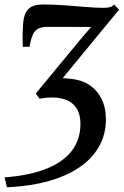

<svg xmlns="http://www.w3.org/2000/svg" viewBox="-44 -570 536 833"><path d="M-14 242.5 -24 199.5Q84 191.5 157.2 162.2Q230.5 133 267.8 83.8Q305 34.5 305 -32Q305 -88.5 273.5 -117.8Q242 -147 181.5 -147Q166.5 -147 152.5 -145.5Q138.5 -144 128 -141.5L111 -164L303 -396.5L351.5 -453Q322.5 -453 289.8 -453.2Q257 -453.5 224.5 -453.5Q192 -453.5 164 -453.5Q138 -453.5 122.5 -446Q107 -438.5 98.5 -419.8Q90 -401 84 -367H55Q54.5 -381 54.2 -394.2Q54 -407.5 54.2 -421.5Q54.5 -435.5 55.5 -450.5Q56 -484.5 64.2 -506.8Q72.5 -529 91.2 -539.8Q110 -550.5 142.5 -550.5Q187.5 -550.5 235.8 -547Q284 -543.5 328.2 -539.8Q372.5 -536 404.5 -536Q421.5 -536 432 -538.8Q442.5 -541.5 452 -549.5L472.5 -528L228 -231Q234 -231 242 -230.2Q250 -229.5 258.5 -228.5Q305.5 -225 340.8 -203Q376 -181 395.8 -142.5Q415.5 -104 415.5 -51.5Q415.5 32.5 365.2 96.5Q315 160.5 219.2 198.2Q123.5 236 -14 242.5Z"/></svg>

Font: Merriweather 60pt Medium
Style: Italic
Weight: 500
Italic angle: -7.8°
Version: Version 2.101